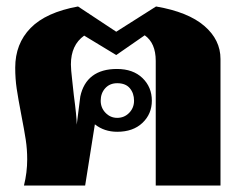

<svg xmlns="http://www.w3.org/2000/svg" viewBox="-20 -573 755 593"><path d="M64 -81Q64 -112 59.5 -141.5Q55 -171 46 -217Q36 -269 31.5 -299.5Q27 -330 27 -364Q27 -438 74.5 -486.5Q122 -535 221 -553L339 -475L462 -553Q561 -536 611 -493Q661 -450 661 -391V0H461V-385Q461 -440 427 -464L339 -403L240 -463Q199 -434 199 -374Q199 -359 203 -325Q207 -291 208 -279Q217 -212 217 -188L228 -275Q237 -317 265.5 -338.5Q294 -360 341 -360Q391 -360 420 -332Q449 -304 449 -262Q449 -221 420 -193.5Q391 -166 342 -166Q302 -166 273 -189L243 0H54Q64 -40 64 -81ZM394 -262Q394 -285 381 -300.5Q368 -316 342 -316Q319 -316 305 -300.5Q291 -285 291 -262Q291 -240 306 -224.5Q321 -209 342 -209Q364 -209 379 -224.5Q394 -240 394 -262Z"/></svg>

Font: Taviraj Black
Style: Regular
Weight: 900
Designer: Katatrad Team
Foundry: CadsonDemak
Version: Version 1.001